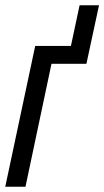

<svg xmlns="http://www.w3.org/2000/svg" viewBox="-26 -711 397 731"><path d="M71 0 170 -468H303L351 -691H277L244 -536H108L-6 0Z"/></svg>

Font: Noto Sans Display Condensed
Style: Italic
Weight: 400
Width: 3
Designer: Monotype Design team
Foundry: Monotype Imaging Inc.
Version: 1.000